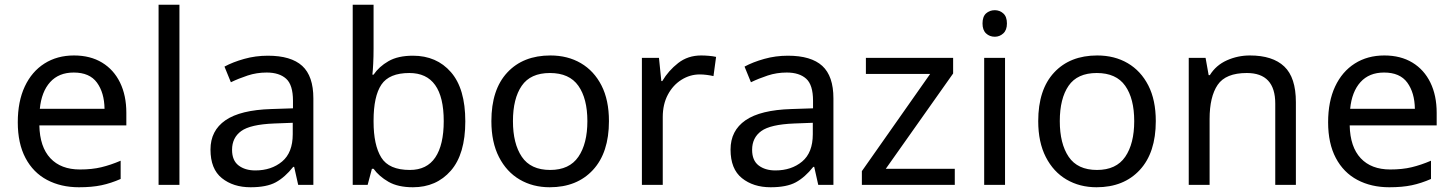

<svg xmlns="http://www.w3.org/2000/svg" viewBox="-20 -780 6132 810"><path d="M292 -546Q361 -546 410.5 -516Q460 -486 486.5 -431.5Q513 -377 513 -304V-251H146Q148 -160 192.5 -112.5Q237 -65 317 -65Q368 -65 407.5 -74.5Q447 -84 489 -102V-25Q448 -7 408 1.5Q368 10 313 10Q237 10 178.5 -21Q120 -52 87.5 -113.5Q55 -175 55 -264Q55 -352 84.5 -415Q114 -478 167.5 -512Q221 -546 292 -546ZM291 -474Q228 -474 191.5 -433.5Q155 -393 148 -321H421Q420 -389 389 -431.5Q358 -474 291 -474Z M737 0H649V-760H737Z M1110 -545Q1208 -545 1255 -502Q1302 -459 1302 -365V0H1238L1221 -76H1217Q1182 -32 1143.5 -11Q1105 10 1037 10Q964 10 916 -28.5Q868 -67 868 -149Q868 -229 931 -272.5Q994 -316 1125 -320L1216 -323V-355Q1216 -422 1187 -448Q1158 -474 1105 -474Q1063 -474 1025 -461.5Q987 -449 954 -433L927 -499Q962 -518 1010 -531.5Q1058 -545 1110 -545ZM1136 -259Q1036 -255 997.5 -227Q959 -199 959 -148Q959 -103 986.5 -82Q1014 -61 1057 -61Q1125 -61 1170 -98.5Q1215 -136 1215 -214V-262Z M1556 -575Q1556 -541 1554.5 -511.5Q1553 -482 1551 -465H1556Q1579 -499 1619 -522Q1659 -545 1722 -545Q1822 -545 1882.5 -475.5Q1943 -406 1943 -268Q1943 -130 1882 -60Q1821 10 1722 10Q1659 10 1619 -13Q1579 -36 1556 -68H1549L1531 0H1468V-760H1556ZM1707 -472Q1622 -472 1589 -423Q1556 -374 1556 -271V-267Q1556 -168 1588.5 -115.5Q1621 -63 1709 -63Q1781 -63 1816.5 -116Q1852 -169 1852 -269Q1852 -472 1707 -472Z M2549 -269Q2549 -136 2481.5 -63Q2414 10 2299 10Q2228 10 2172.5 -22.5Q2117 -55 2085 -117.5Q2053 -180 2053 -269Q2053 -402 2120 -474Q2187 -546 2302 -546Q2375 -546 2430.5 -513.5Q2486 -481 2517.5 -419.5Q2549 -358 2549 -269ZM2144 -269Q2144 -174 2181.5 -118.5Q2219 -63 2301 -63Q2382 -63 2420 -118.5Q2458 -174 2458 -269Q2458 -364 2420 -418Q2382 -472 2300 -472Q2218 -472 2181 -418Q2144 -364 2144 -269Z M2938 -546Q2953 -546 2970.5 -544.5Q2988 -543 3001 -540L2990 -459Q2977 -462 2961.5 -464Q2946 -466 2932 -466Q2891 -466 2855 -443.5Q2819 -421 2797.5 -380.5Q2776 -340 2776 -286V0H2688V-536H2760L2770 -438H2774Q2800 -482 2841 -514Q2882 -546 2938 -546Z M3304 -545Q3402 -545 3449 -502Q3496 -459 3496 -365V0H3432L3415 -76H3411Q3376 -32 3337.5 -11Q3299 10 3231 10Q3158 10 3110 -28.5Q3062 -67 3062 -149Q3062 -229 3125 -272.5Q3188 -316 3319 -320L3410 -323V-355Q3410 -422 3381 -448Q3352 -474 3299 -474Q3257 -474 3219 -461.5Q3181 -449 3148 -433L3121 -499Q3156 -518 3204 -531.5Q3252 -545 3304 -545ZM3330 -259Q3230 -255 3191.5 -227Q3153 -199 3153 -148Q3153 -103 3180.5 -82Q3208 -61 3251 -61Q3319 -61 3364 -98.5Q3409 -136 3409 -214V-262Z M4008 0H3616V-58L3904 -468H3633V-536H4001V-470L3717 -68H4008Z M4177 -737Q4197 -737 4212.5 -723.5Q4228 -710 4228 -681Q4228 -653 4212.5 -639Q4197 -625 4177 -625Q4155 -625 4140 -639Q4125 -653 4125 -681Q4125 -710 4140 -723.5Q4155 -737 4177 -737ZM4220 -536V0H4132V-536Z M4856 -269Q4856 -136 4788.5 -63Q4721 10 4606 10Q4535 10 4479.5 -22.5Q4424 -55 4392 -117.5Q4360 -180 4360 -269Q4360 -402 4427 -474Q4494 -546 4609 -546Q4682 -546 4737.5 -513.5Q4793 -481 4824.5 -419.5Q4856 -358 4856 -269ZM4451 -269Q4451 -174 4488.5 -118.5Q4526 -63 4608 -63Q4689 -63 4727 -118.5Q4765 -174 4765 -269Q4765 -364 4727 -418Q4689 -472 4607 -472Q4525 -472 4488 -418Q4451 -364 4451 -269Z M5253 -546Q5349 -546 5398 -499.5Q5447 -453 5447 -349V0H5360V-343Q5360 -472 5240 -472Q5151 -472 5117 -422Q5083 -372 5083 -278V0H4995V-536H5066L5079 -463H5084Q5110 -505 5156 -525.5Q5202 -546 5253 -546Z M5820 -546Q5889 -546 5938.5 -516Q5988 -486 6014.5 -431.5Q6041 -377 6041 -304V-251H5674Q5676 -160 5720.5 -112.5Q5765 -65 5845 -65Q5896 -65 5935.5 -74.5Q5975 -84 6017 -102V-25Q5976 -7 5936 1.5Q5896 10 5841 10Q5765 10 5706.5 -21Q5648 -52 5615.5 -113.5Q5583 -175 5583 -264Q5583 -352 5612.5 -415Q5642 -478 5695.5 -512Q5749 -546 5820 -546ZM5819 -474Q5756 -474 5719.5 -433.5Q5683 -393 5676 -321H5949Q5948 -389 5917 -431.5Q5886 -474 5819 -474Z"/></svg>

Font: Noto Sans Osmanya
Style: Regular
Weight: 400
Designer: Monotype Design Team
Foundry: Monotype Imaging Inc.
Version: Version 2.001; ttfautohint (v1.8.4.7-5d5b)